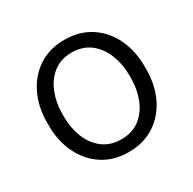

<svg xmlns="http://www.w3.org/2000/svg" viewBox="-126 -670 818 812"><g transform="rotate(-30 282.5 -264.0)"><path d="M44.9 -257.3V-271Q44.9 -347.7 74.2 -408Q103.5 -468.3 156.7 -503.2Q210 -538.1 282.2 -538.1Q355.5 -538.1 409.2 -503.2Q462.9 -468.3 491.9 -408Q521 -347.7 521 -271V-257.3Q521 -180.7 491.9 -120.4Q462.9 -60.1 409.4 -25.1Q356 9.8 283.2 9.8Q210.4 9.8 157 -25.1Q103.5 -60.1 74.2 -120.4Q44.9 -180.7 44.9 -257.3ZM119.1 -271V-257.3Q119.1 -202.1 137.7 -155.5Q156.2 -108.9 192.9 -80.8Q229.5 -52.7 283.2 -52.7Q336.4 -52.7 372.8 -80.8Q409.2 -108.9 427.7 -155.5Q446.3 -202.1 446.3 -257.3V-271Q446.3 -325.2 427.7 -372.1Q409.2 -418.9 372.6 -447.5Q335.9 -476.1 282.2 -476.1Q229 -476.1 192.6 -447.5Q156.2 -418.9 137.7 -372.1Q119.1 -325.2 119.1 -271Z"/></g></svg>

Font: Vazirmatn UI Light
Style: Regular
Weight: 300
Designer: Saber Rastikerdar
Foundry: Saber Rastikerdar
Version: Version 33.003